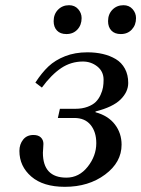

<svg xmlns="http://www.w3.org/2000/svg" viewBox="-20 -702 540 734"><path d="M393.1 -621.1Q393.1 -647.9 409.9 -665Q426.8 -682.1 452.1 -682.1Q473.6 -682.1 486.8 -667.2Q500 -652.3 500 -632.8Q500 -606.4 483.9 -589.1Q467.8 -571.8 441.9 -571.8Q418.5 -571.8 405.8 -585.2Q393.1 -598.6 393.1 -621.1ZM185.1 -621.1Q185.1 -647.9 201.9 -665Q218.8 -682.1 244.1 -682.1Q265.6 -682.1 278.8 -667.2Q292 -652.3 292 -632.8Q292 -606.4 275.9 -589.1Q259.8 -571.8 233.9 -571.8Q210.4 -571.8 197.8 -585.2Q185.1 -598.6 185.1 -621.1ZM54.2 -125Q54.2 -150.4 68.4 -168.2Q82.5 -186 107.9 -186Q126.5 -186 136.2 -176.5Q146 -167 146 -151.9Q146 -145.5 145 -134Q144 -122.6 144 -118.2Q144 -22.9 233.9 -22.9Q282.2 -22.9 315.2 -64.5Q348.1 -106 348.1 -154.8Q348.1 -197.8 326.4 -224.4Q304.7 -251 264.2 -251H201.2L209 -286.1H268.1Q294.4 -286.1 314.7 -293.7Q335 -301.3 346.2 -312.5Q357.4 -323.7 364.5 -339.4Q371.6 -355 373.8 -368.4Q376 -381.8 376 -397Q376 -428.7 352.1 -447.8Q328.1 -466.8 296.9 -466.8Q251.5 -466.8 213.9 -441.7Q176.3 -416.5 140.1 -367.2L115.2 -386.2Q139.2 -423.3 165 -447.8Q190.9 -472.2 228.8 -487.1Q266.6 -502 314 -502Q346.2 -502 373.3 -495.6Q400.4 -489.3 422.6 -476.1Q444.8 -462.9 457.5 -439.5Q470.2 -416 470.2 -384.8Q470.2 -350.6 440.7 -321.5Q411.1 -292.5 345.2 -275.9V-272.9Q393.6 -259.8 419.2 -226.3Q444.8 -192.9 444.8 -148.9Q444.8 -81.5 381.8 -34.7Q318.8 12.2 228 12.2Q145 12.2 99.6 -27.1Q54.2 -66.4 54.2 -125Z"/></svg>

Font: Linguistics Pro
Style: Italic
Weight: 400
Italic angle: -12°
Designer: Stefan Peev, Context Ltd
Foundry: Stefan Peev, Context Ltd
Version: Version 001.000